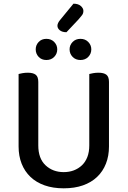

<svg xmlns="http://www.w3.org/2000/svg" viewBox="-20 -1009 693 1043"><path d="M572 -213Q572 -162 555.5 -120Q539 -78 507.5 -48Q476 -18 430.5 -2Q385 14 326 14Q268 14 222.5 -2Q177 -18 145.5 -48Q114 -78 97.5 -120Q81 -162 81 -213V-607Q88 -609 102 -611.5Q116 -614 131 -614Q160 -614 174 -603Q188 -592 188 -564V-219Q188 -148 227.5 -111Q267 -74 326 -74Q356 -74 381 -83.5Q406 -93 425 -111Q444 -129 454.5 -156Q465 -183 465 -219V-607Q472 -609 486 -611.5Q500 -614 515 -614Q544 -614 558 -603Q572 -592 572 -564ZM291 -741Q291 -717 274.5 -700Q258 -683 232 -683Q206 -683 190 -700Q174 -717 174 -741Q174 -764 190 -781Q206 -798 232 -798Q258 -798 274.5 -781Q291 -764 291 -741ZM476 -741Q476 -717 459.5 -700Q443 -683 417 -683Q391 -683 374.5 -700Q358 -717 358 -741Q358 -764 374.5 -781Q391 -798 417 -798Q443 -798 459.5 -781Q476 -764 476 -741ZM379 -989Q405 -989 419 -976.5Q433 -964 433 -950Q433 -936 425.5 -926.5Q418 -917 406 -903L341 -834Q318 -834 305 -844.5Q292 -855 292 -869Q292 -883 306 -900Z"/></svg>

Font: Baloo Paaji 2 Medium
Style: Regular
Weight: 500
Designer: Shuchita Grover, Noopur Datye and Ek Type
Foundry: Ek Type
Version: Version 1.640;hotconv 1.0.111;makeotfexe 2.5.65597; ttfautoh